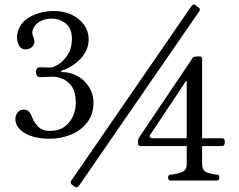

<svg xmlns="http://www.w3.org/2000/svg" viewBox="-20 -786 1040 836"><path d="M196 -182Q129 -182 88 -206.5Q47 -231 47 -268Q47 -285 57.5 -297Q68 -309 84 -309Q98 -309 106.5 -299.5Q115 -290 120 -275Q126 -259 142 -239Q152 -227 166 -221.5Q180 -216 195 -216Q237 -216 262 -235Q287 -254 298.5 -282Q310 -310 310 -337Q310 -385 292.5 -409.5Q275 -434 252 -443Q229 -452 213 -452Q199 -452 180 -451Q161 -450 155 -450Q137 -450 137 -472Q137 -493 155 -493Q163 -493 176 -492.5Q189 -492 200 -492Q212 -492 234 -505.5Q256 -519 274.5 -547Q293 -575 293 -618Q293 -662 266.5 -683.5Q240 -705 205 -705Q177 -705 154.5 -693Q132 -681 123 -657Q119 -646 121 -638Q123 -630 126 -623Q127 -619 128.5 -615Q130 -611 130 -606Q130 -590 118.5 -580.5Q107 -571 93 -571Q68 -571 59 -595.5Q50 -620 57 -646Q68 -690 113.5 -714Q159 -738 214 -738Q260 -738 294 -721Q328 -704 347 -676.5Q366 -649 366 -616Q366 -567 331 -530.5Q296 -494 250 -479Q246 -478 246 -475Q246 -472 250 -472Q288 -472 319 -454Q350 -436 368.5 -406Q387 -376 387 -339Q387 -288 360 -253Q333 -218 289.5 -200Q246 -182 196 -182ZM323 24Q316 34 306 27L293 18Q289 15 288 10Q287 5 290 1L814 -760Q821 -771 831 -763L845 -753Q855 -745 847 -736ZM720 0Q712 -2 712 -13Q712 -24 720 -25Q761 -30 777 -39Q793 -48 793 -71V-150H594Q581 -150 581 -162V-174Q581 -178 582.5 -180.5Q584 -183 585 -186Q586 -187 602.5 -212Q619 -237 645.5 -276.5Q672 -316 701.5 -359.5Q731 -403 757.5 -442.5Q784 -482 801 -507Q818 -532 818 -533Q821 -538 825.5 -539Q830 -540 835 -540H851Q860 -540 860 -529V-184H948Q956 -184 958 -175.5Q960 -167 957.5 -158.5Q955 -150 947 -150H860V-71Q860 -49 873 -39.5Q886 -30 927 -25Q935 -24 935 -13Q935 -2 927 0ZM644 -184H793V-430Q793 -432 791.5 -433Q790 -434 789 -432L634 -199Q630 -194 633 -189Q636 -184 644 -184Z"/></svg>

Font: TsukuhouMincho
Style: Regular
Weight: 400
Designer: Iose
Foundry: Typographish
Version: Version 1.001; ttfautohint (v1.8.3)